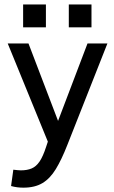

<svg xmlns="http://www.w3.org/2000/svg" viewBox="-20 -697 520 872"><path d="M86.4 155.3Q72.3 155.3 58.6 153.6Q44.9 151.9 30.3 147.9L40.5 73.7Q50.3 74.7 58.8 75.7Q67.4 76.7 74.7 76.7Q103 76.7 123.5 68.1Q144 59.6 159.7 36.6Q175.3 13.7 189.5 -30.3L197.3 -53.7L15.1 -499.5H109.4L243.7 -147.9L377.4 -499.5H467.8L285.6 -38.1Q259.8 27.8 233.6 70.8Q207.5 113.8 172.9 134.5Q138.2 155.3 86.4 155.3ZM292.5 -572.8V-676.8H395.5V-572.8ZM85 -572.8V-676.8H188.5V-572.8Z"/></svg>

Font: Pontano Sans Medium
Style: Regular
Weight: 500
Designer: Vernon Adams
Foundry: Vernon Adams
Version: Version 2.001